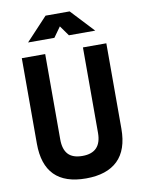

<svg xmlns="http://www.w3.org/2000/svg" viewBox="-98 -965 781 1042"><g transform="rotate(-10 293.0 -444.0)"><path d="M291 9.8Q60.1 9.8 60.1 -222.7V-693.4H189V-222.7Q189 -168.5 214.1 -141.1Q239.3 -113.8 293 -113.8Q397 -113.8 397 -222.7V-693.4H525.9V-222.7Q525.9 -106.4 466.1 -48.3Q406.2 9.8 291 9.8ZM108.4 -771.5 227.1 -898.4H359.9L478.5 -771.5H333.5L293.5 -827.6L253.4 -771.5Z"/></g></svg>

Font: Cascadia Mono
Style: Bold
Weight: 700
Monospace: yes
Designer: Aaron Bell
Foundry: Saja Typeworks
Version: Version 2404.023; ttfautohint (v1.8.4)